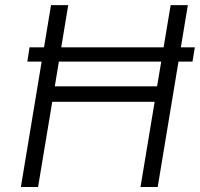

<svg xmlns="http://www.w3.org/2000/svg" viewBox="-20 -748 802 768"><path d="M759.3 -558.6 750 -501.5H89.4L98.1 -558.6ZM63.5 0 184.1 -727.5H252.9L199.2 -402.8H608.4L662.6 -727.5H731.4L610.8 0H542L598.6 -340.8H189L132.3 0Z"/></svg>

Font: Inter 16pt Light
Style: Italic
Weight: 300
Italic angle: -9.3988°
Version: Version 4.001;git-66647c0bb